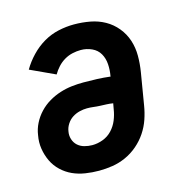

<svg xmlns="http://www.w3.org/2000/svg" viewBox="-85 -608 671 696"><g transform="rotate(-15 250.0 -260.0)"><path d="M204 8Q178 8 152.5 4Q127 0 105 -10Q83 -20 65 -37Q47 -54 36.5 -76Q26 -98 22 -123Q18 -148 23 -174Q26 -196 36.5 -217Q47 -238 63.5 -255.5Q80 -273 100.5 -285Q121 -297 143 -304Q165 -311 187 -313.5Q209 -316 231 -316Q257 -316 282 -315Q307 -314 332 -311V-313Q336 -335 334.5 -357Q333 -379 323 -396.5Q313 -414 293.5 -423Q274 -432 252 -432Q237 -432 221 -428.5Q205 -425 190.5 -416.5Q176 -408 164.5 -395.5Q153 -383 145 -369L52 -412Q67 -438 89 -461Q111 -484 137.5 -499.5Q164 -515 193.5 -521.5Q223 -528 252 -528Q283 -528 312.5 -522.5Q342 -517 367 -503Q392 -489 410.5 -466.5Q429 -444 438 -416.5Q447 -389 447 -358.5Q447 -328 442 -298L422 -178Q418 -153 409.5 -128Q401 -103 386 -80.5Q371 -58 350 -40Q329 -22 304.5 -11Q280 0 254.5 4Q229 8 204 8ZM204 -88Q224 -88 244 -95.5Q264 -103 278.5 -118.5Q293 -134 301 -153.5Q309 -173 312 -193L316 -215Q304 -217 292 -217.5Q280 -218 267.5 -218.5Q255 -219 243.5 -220.5Q232 -222 219 -222Q206 -222 191.5 -218.5Q177 -215 164.5 -207Q152 -199 143.5 -186Q135 -173 133 -159Q130 -144 134.5 -129.5Q139 -115 149.5 -105.5Q160 -96 174.5 -92Q189 -88 204 -88Z"/></g></svg>

Font: Iosevka SS04
Style: Bold Italic
Weight: 700
Italic angle: -9°
Monospace: yes
Designer: Belleve Invis
Foundry: Belleve Invis
Version: Version 19.0.0; ttfautohint (v1.8.4)